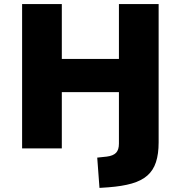

<svg xmlns="http://www.w3.org/2000/svg" viewBox="-20 -725 882 938"><path d="M466 193 455 45 502 40Q533 36 547 21.5Q561 7 561 -23V-275H282V0H88V-705H282V-437H561V-705H755V-29Q755 27 742 67Q729 107 700 132.5Q671 158 624 171.5Q577 185 510 190Z"/></svg>

Font: Nunito Sans 6pt Black
Style: Regular
Weight: 900
Version: Version 3.101;gftools[0.9.27]